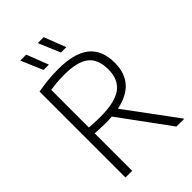

<svg xmlns="http://www.w3.org/2000/svg" viewBox="-273 -1050 1155 1155"><g transform="rotate(-45 304.0 -472.5)"><path d="M83 0V-731Q121.5 -738 163.8 -742.8Q206 -747.5 258 -747.5Q393.5 -747.5 459.8 -694.8Q526 -642 526 -533.5Q526 -362 343.5 -325L583.5 0H516.5L284 -317.5Q261 -315.5 236 -315.5Q205.5 -315.5 183.5 -316.5Q161.5 -317.5 140 -319V0ZM234.5 -364.5Q359 -364.5 414.8 -405.8Q470.5 -447 470.5 -533Q470.5 -619 421 -658.5Q371.5 -698 259.5 -698Q223 -698 195.8 -695.5Q168.5 -693 140 -688.5V-368.5Q167 -366.5 187.2 -365.5Q207.5 -364.5 234.5 -364.5ZM340.5 -806 281.5 -945H332L386 -806ZM192 -806 133 -945H183.5L237.5 -806Z"/></g></svg>

Font: Encode Sans Semi Condensed Light
Style: Regular
Weight: 300
Width: 4
Designer: Multiple Designers
Foundry: Impallari Type
Version: Version 3.000; ttfautohint (v1.8.3) -l 8 -r 50 -G 200 -x 14 